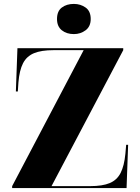

<svg xmlns="http://www.w3.org/2000/svg" viewBox="-20 -960 717 980"><path d="M42 0V-10L407 -704H253Q191 -704 153.5 -688.5Q116 -673 97.5 -637Q79 -601 74 -539L71 -493H61L69 -714H609V-704L243 -10H441Q503 -10 540 -25.5Q577 -41 595.5 -77Q614 -113 620 -175L624 -221H634L626 0ZM357 -786Q320 -786 295.5 -805.5Q271 -825 271 -863Q271 -903 295.5 -921.5Q320 -940 357 -940Q391 -940 417 -921.5Q443 -903 443 -863Q443 -825 417 -805.5Q391 -786 357 -786Z"/></svg>

Font: Noto Serif Display SemiCondensed Black
Style: Regular
Weight: 900
Width: 4
Designer: Monotype Design Team
Foundry: Monotype Imaging Inc.
Version: Version 2.009